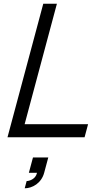

<svg xmlns="http://www.w3.org/2000/svg" viewBox="-20 -740 550 1035"><path d="M20.4 0H435.9L454.8 -70.5H112.8L286.8 -720H213.3ZM113.2 275C154.2 275 203.1 247.5 218.1 191.5L240.2 109H157.7L135.6 191.5H179.6C171.9 227.5 135.6 236 123.6 236Z"/></svg>

Font: Manrope
Style: RegularItalic
Weight: 400
Italic angle: -15°
Designer: Mikhail Sharanda
Foundry: Mikhail Sharanda
Version: Version 4.502;hotconv 1.0.109;makeotfexe 2.5.65596